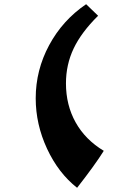

<svg xmlns="http://www.w3.org/2000/svg" viewBox="-20 -837 564 914"><path d="M150 -369Q150 -503 214 -622Q278 -741 390 -817L447 -762Q367 -683 330.5 -606Q294 -529 294 -440Q294 -337 340 -254.5Q386 -172 474 -119Q433 -53 347 57Q258 -13 204 -129Q150 -245 150 -369Z"/></svg>

Font: Otomanopee
Style: Regular
Weight: 400
Designer: Das Ende der Wildnis
Foundry: Gutenberg Labo
Version: Version 3.000